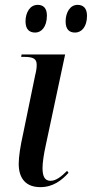

<svg xmlns="http://www.w3.org/2000/svg" viewBox="-20 -760 378 790"><path d="M289 -626C315 -626 338 -649 338 -695C338 -727 322 -740 299 -740C268 -740 250 -708 250 -672C250 -639 265 -626 289 -626ZM125 -626C150 -626 173 -649 173 -696C173 -727 158 -740 135 -740C103 -740 85 -708 85 -672C85 -639 101 -626 125 -626ZM146 10C198 10 234 -18 262 -49L256 -57C234 -35 211 -16 188 -16C163 -16 155 -36 155 -69C155 -90 160 -125 168 -161L248 -536H69L67 -526H79C119 -526 131 -517 131 -493C131 -481 129 -467 125 -452L75 -209C64 -160 57 -116 57 -86C57 -24 88 10 146 10Z"/></svg>

Font: Noto Serif Display Condensed Medium
Style: Italic
Weight: 500
Width: 3
Italic angle: -12°
Designer: Monotype Design Team
Foundry: Monotype Imaging Inc.
Version: Version 2.009